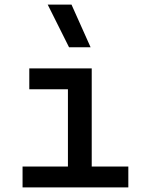

<svg xmlns="http://www.w3.org/2000/svg" viewBox="-20 -815 626 835"><path d="M78.1 0H538.1V-90.8H378.9V-517.6H107.4V-426.8H275.4V-90.8H78.1ZM280.3 -609.4H374L291 -794.9H187.5Z"/></svg>

Font: CaskaydiaCove Nerd Font
Style: Regular
Weight: 400
Designer: Aaron Bell
Foundry: Saja Typeworks
Version: Version 2111.1;Nerd Fonts 2.3.3